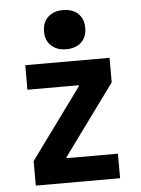

<svg xmlns="http://www.w3.org/2000/svg" viewBox="-53 -784 606 826"><g transform="rotate(-5 250.0 -371.0)"><path d="M68 0V-106L290 -410V-414H68V-520H432V-414L210 -110V-106H432V0ZM250 -573Q210 -573 185.5 -595.5Q161 -618 161 -657Q161 -697 185.5 -719.5Q210 -742 250 -742Q291 -742 315 -719.5Q339 -697 339 -657Q339 -618 315 -595.5Q291 -573 250 -573Z"/></g></svg>

Font: M PLUS 1 Code SemiBold
Style: Regular
Weight: 600
Designer: Coji Morishita
Foundry: UNDERFOREST DESIGN
Version: Version 1.005